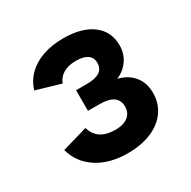

<svg xmlns="http://www.w3.org/2000/svg" viewBox="-128 -988 791 796"><g transform="rotate(-30 267.5 -590.5)"><path d="M266 -317Q179.9 -317 121 -354.9Q62 -392.8 43.3 -460.5L165.2 -495.9Q175 -461.4 201 -444.2Q227 -427 270.4 -427Q308.9 -427 330.5 -444.1Q352 -461.1 352 -490.7Q352 -522 330.3 -537.1Q308.7 -552.2 263.4 -552.2H209.8V-619.8H333.8V-611.8Q402 -611.3 441.4 -576.4Q480.8 -541.4 480.8 -482.5Q480.8 -432.6 454.3 -395.2Q427.9 -357.7 379.5 -337.4Q331.2 -317 266 -317ZM209.8 -591.8V-650.8H262.3Q302.6 -650.8 322.9 -664.4Q343.1 -677.9 343.1 -704.6Q343.1 -730.4 324.4 -743.6Q305.7 -756.9 269.2 -756.9Q234 -756.9 209.6 -743Q185.3 -729 175.6 -702.7L59.1 -736.7Q71.2 -777 100.4 -805.5Q129.7 -833.9 172.9 -849Q216.1 -864 270.5 -864Q359.1 -864 409.3 -826.3Q459.4 -788.5 459.4 -722Q459.4 -684 439.8 -654.3Q420.2 -624.6 385.6 -608.2Q351 -591.8 305.3 -591.8Z"/></g></svg>

Font: TikTok Sans Light
Style: Regular
Weight: 300
Version: Version 4.000